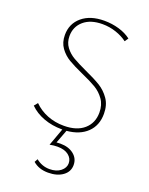

<svg xmlns="http://www.w3.org/2000/svg" viewBox="-169 -749 855 1103"><g transform="rotate(20 258.0 -197.5)"><path d="M284 6 253 88Q261 87 277 87Q327 87 358.5 112Q390 137 390 177Q390 218 355.5 243Q321 268 266 268Q209 268 173 236L184 216Q221 246 267 246Q309 246 334.5 225.5Q360 205 360 177Q360 148 335.5 128.5Q311 109 267 109Q245 109 220 114L259 7H255Q196 7 144.5 -12Q93 -31 58 -66L76 -88Q111 -53 158 -34.5Q205 -16 259 -16Q338 -16 382 -54.5Q426 -93 426 -157Q426 -204 403 -236.5Q380 -269 346.5 -289Q313 -309 256 -334Q200 -359 166.5 -379Q133 -399 110 -431Q87 -463 87 -509Q87 -578 137.5 -620.5Q188 -663 273 -663Q320 -663 363 -650.5Q406 -638 437 -614L422 -592Q393 -614 353 -627.5Q313 -641 270 -641Q197 -641 155.5 -605Q114 -569 114 -512Q114 -473 135 -445Q156 -417 187 -399Q218 -381 270 -357Q330 -330 366 -308Q402 -286 427.5 -249.5Q453 -213 453 -159Q453 -88 408 -44.5Q363 -1 284 6Z"/></g></svg>

Font: Ysabeau Infant Extralight
Style: Regular
Weight: 200
Designer: Christian Thalmann (Catharsis Fonts)
Version: Version 0.003